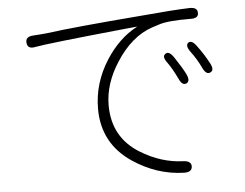

<svg xmlns="http://www.w3.org/2000/svg" viewBox="-52 -770 1104 865"><g transform="rotate(-5 500.0 -337.5)"><path d="M783 6Q782 32 746 31Q624 28 515 -45Q385 -133 385 -289Q385 -405 450 -507Q509 -599 591 -642Q595 -644 590 -643L538 -638Q180 -602 129 -592Q93 -584 90 -613Q86 -642 123 -644L152 -646Q169 -647 186 -649Q311 -666 610 -690Q765 -704 835 -706Q871 -707 871 -681Q872 -656 835 -657Q734 -658 692 -644Q675 -639 658 -633Q565 -601 496 -494Q434 -398 434 -301Q434 -156 554 -82Q648 -24 748 -21Q784 -19 783 6ZM792 -369Q773 -360 758 -393Q735 -441 714 -470Q692 -499 709 -510Q725 -522 746 -492Q779 -443 795 -411Q811 -378 792 -369ZM904 -409Q885 -399 869 -432Q850 -473 822 -510Q801 -539 816 -551Q832 -562 853 -533Q882 -495 906 -450Q923 -418 904 -409Z"/></g></svg>

Font: Resource Han Rounded CN Light
Style: Regular
Weight: 300
Designer: Cyano Hao (round all glyphs); Ryoko NISHIZUKA 西塚涼子 (kana, bopomofo & ideographs); Paul D. Hunt (Latin, Greek & Cyrillic)
Foundry: Cyano Hao
Version: 0.990